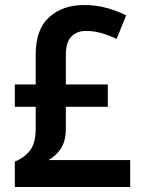

<svg xmlns="http://www.w3.org/2000/svg" viewBox="-20 -744 567 764"><path d="M314 -724Q362 -724 404 -712.5Q446 -701 482 -683L444 -589Q413 -604 382.5 -612.5Q352 -621 322 -621Q286 -621 264 -598.5Q242 -576 242 -525V-408H409V-319H242V-233Q242 -182 222 -152.5Q202 -123 173 -107H498V0H39V-101Q78 -117 100 -146Q122 -175 122 -232V-319H39V-408H122V-526Q122 -628 176 -676Q230 -724 314 -724Z"/></svg>

Font: Noto Sans Gujarati SemiCondensed SemiBold
Style: Regular
Weight: 600
Width: 4
Designer: Jelle Bosma - Monotype Design Team, Universal Thirst
Foundry: Monotype Imaging Inc.
Version: Version 2.106; ttfautohint (v1.8.4.7-5d5b)